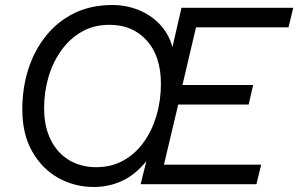

<svg xmlns="http://www.w3.org/2000/svg" viewBox="-20 -735 1190 766"><path d="M354 11Q278 11 213 -25Q148 -61 108.5 -130.5Q69 -200 69 -298Q69 -384 93 -459Q117 -534 163.5 -592Q210 -650 276.5 -682.5Q343 -715 428 -715Q483 -715 532 -695.5Q581 -676 617 -638.5Q653 -601 668 -547L704 -704H1150L1131 -626H762L708 -396H990L972 -318H691L634 -78H1022L1003 0H541L564 -92Q519 -37 466.5 -13Q414 11 354 11ZM364 -68Q425 -68 473 -95Q521 -122 554 -168.5Q587 -215 604.5 -274.5Q622 -334 622 -400Q622 -511 565.5 -573.5Q509 -636 417 -636Q354 -636 305.5 -608Q257 -580 223.5 -532.5Q190 -485 173 -426Q156 -367 156 -304Q156 -230 182.5 -177Q209 -124 256 -96Q303 -68 364 -68Z"/></svg>

Font: Prodigy Sans
Style: Italic
Weight: 400
Italic angle: -13°
Designer: Wei Huang
Foundry: Wei Huang
Version: Version 1.003; ttfautohint (v1.8.3)